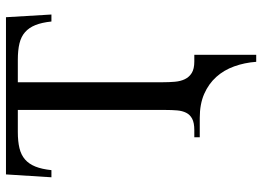

<svg xmlns="http://www.w3.org/2000/svg" viewBox="-140 -562 895 656"><g transform="rotate(-90 308.0 -234.5)"><path d="M562 -506.8Q558.6 -539.6 549.8 -561.5Q541 -583.5 525.6 -596.9Q510.3 -610.4 487.1 -616Q463.9 -621.6 431.2 -621.6H354.5V-126Q354.5 -104.5 356.2 -85Q357.9 -65.4 365 -50.8Q372.1 -36.1 386.2 -27.3Q400.4 -18.6 425.3 -18.6H448.2V192.9H424.3Q421.4 152.8 408.7 117.7Q396 82.5 372.6 56.4Q349.1 30.3 314.5 15.1Q279.8 0 232.9 0H166.5V-18.6H190.9Q215.8 -18.6 229.7 -25.9Q243.7 -33.2 250.2 -46.4Q256.8 -59.6 258.3 -77.4Q259.8 -95.2 259.8 -115.7V-621.6H184.6Q152.3 -621.6 129.2 -616Q106 -610.4 90.6 -596.9Q75.2 -583.5 66.4 -561.5Q57.6 -539.6 54.2 -506.8H29.8L39.6 -662.1H576.7L585.9 -506.8Z"/></g></svg>

Font: Doulos SIL CyrE
Style: Regular
Weight: 400
Designer: Walt Agee, Victor Gaultney, Peter Martin, Debbi Hosken, Becca Hirsbrunner
Foundry: SIL International
Version: Version 5.000